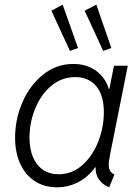

<svg xmlns="http://www.w3.org/2000/svg" viewBox="-20 -798 600 826"><path d="M44.9 -205.1Q44.9 -285.6 76.9 -358.9Q108.9 -432.1 166 -477.5Q223.1 -522.9 295.4 -522.9Q352.1 -522.9 392.6 -493.9Q433.1 -464.8 447.8 -416H450.7L470.2 -515.1H529.8L453.1 -130.9Q447.8 -102.1 447.8 -89.4Q447.8 -73.7 453.4 -63.5Q459 -53.2 472.2 -47.4L449.7 7.8Q420.4 -4.4 405.3 -26.6Q390.1 -48.8 391.6 -78.1H389.6Q357.4 -35.2 315.4 -13.7Q273.4 7.8 225.1 7.8Q170.4 7.8 129.6 -18.8Q88.9 -45.4 66.9 -93.8Q44.9 -142.1 44.9 -205.1ZM426.8 -315.4Q426.8 -387.2 394.3 -426.8Q361.8 -466.3 303.7 -466.3Q245.6 -466.3 200.9 -429Q156.2 -391.6 131.6 -331.3Q106.9 -271 106.9 -205.6Q106.9 -157.7 121.8 -122.3Q136.7 -86.9 165 -67.6Q193.4 -48.3 232.4 -48.3Q290 -48.3 334.2 -87.6Q378.4 -127 402.6 -189Q426.8 -251 426.8 -315.4ZM201.2 -752 249.5 -777.8 315.9 -591.3 280.8 -579.1ZM344.2 -752 394.5 -777.8 459 -591.3 423.8 -579.1Z"/></svg>

Font: Reddit Sans Fudge Light Italic
Style: Regular
Weight: 300
Italic angle: -11.25°
Designer: Stephen Hutchings
Version: Version 1.013